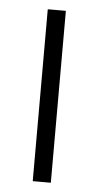

<svg xmlns="http://www.w3.org/2000/svg" viewBox="-44 -562 305 592"><g transform="rotate(5 108.0 -266.0)"><path d="M136 0V-532H80V0Z"/></g></svg>

Font: Noto Sans SemiCondensed Light
Style: Regular
Weight: 300
Width: 4
Designer: Monotype Design Team
Foundry: Monotype Imaging Inc.
Version: Version 2.013